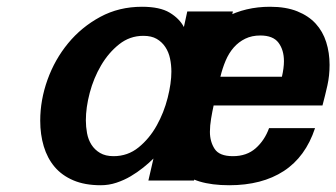

<svg xmlns="http://www.w3.org/2000/svg" viewBox="-20 -534 995 568"><path d="M99 -177Q99 -238 120.5 -298Q142 -358 181.5 -406Q221 -454 276.5 -484Q332 -514 400 -514Q453 -514 482 -496.5Q511 -479 524 -454L534 -500H669L554 0H419L434 -65Q421 -52 403.5 -38Q386 -24 366.5 -12.5Q347 -1 324.5 6.5Q302 14 278 14Q231 14 197 -0.5Q163 -15 141.5 -40.5Q120 -66 109.5 -101Q99 -136 99 -177ZM234 -178Q234 -159 237.5 -140Q241 -121 250.5 -106Q260 -91 276 -81.5Q292 -72 316 -72Q358 -72 390 -98Q422 -124 443.5 -162.5Q465 -201 476 -244.5Q487 -288 487 -322Q487 -342 483 -361Q479 -380 469 -395Q459 -410 443.5 -419Q428 -428 404 -428Q364 -428 332.5 -403Q301 -378 279 -340.5Q257 -303 245.5 -259.5Q234 -216 234 -178ZM466 -154Q466 -221 487.5 -285.5Q509 -350 549.5 -401Q590 -452 648 -483Q706 -514 779 -514Q826 -514 859.5 -500.5Q893 -487 914 -464Q935 -441 945 -409.5Q955 -378 955 -342Q955 -310 948.5 -281Q942 -252 934 -222H612Q608 -204 604.5 -183Q601 -162 601 -144Q601 -115 615 -93.5Q629 -72 669 -72Q710 -72 736.5 -95.5Q763 -119 776 -155H912Q884 -70 819.5 -28Q755 14 658 14Q556 14 511 -30.5Q466 -75 466 -154ZM814 -307Q820 -333 820 -353Q820 -386 804 -407.5Q788 -429 750 -429Q725 -429 705.5 -419.5Q686 -410 671.5 -393.5Q657 -377 647.5 -354.5Q638 -332 632 -307Z"/></svg>

Font: Perun
Style: Bold Italic
Weight: 700
Italic angle: -12°
Foundry: Copyright (c) Stefan Peev, Context Ltd, 2016
Version: Version 1.027